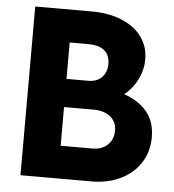

<svg xmlns="http://www.w3.org/2000/svg" viewBox="-52 -768 740 816"><g transform="rotate(5 318.0 -360.0)"><path d="M65.4 -719.7H305.7Q381.3 -719.7 436.8 -696Q492.2 -672.4 521.5 -631.1Q550.8 -589.8 550.8 -537.1Q550.8 -491.2 530 -450Q509.3 -408.7 474.6 -381.3Q535.2 -361.3 571.3 -318.8Q607.4 -276.4 607.4 -209Q607.4 -147.9 576.9 -100.3Q546.4 -52.7 491.9 -26.4Q437.5 0 368.2 0H65.4ZM360.4 -139.6Q399.9 -139.6 424.6 -162.6Q449.2 -185.5 449.2 -224.6Q449.2 -261.2 422.6 -282.7Q396 -304.2 352.5 -304.7H224.6V-139.6ZM317.4 -424.8Q354 -424.8 375.2 -446.5Q396.5 -468.3 396.5 -502.9Q396.5 -541.5 372.8 -560.8Q349.1 -580.1 306.6 -580.1H224.6V-424.8Z"/></g></svg>

Font: Reddit Sans Fudge ExtraBold
Style: Regular
Weight: 800
Designer: Stephen Hutchings
Foundry: Reddit
Version: Version 1.011